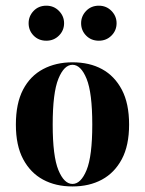

<svg xmlns="http://www.w3.org/2000/svg" viewBox="-20 -650 514 681"><path d="M237.1 11.3Q177.4 11.3 132.7 -12.9Q87.9 -37.1 62.1 -85.5Q36.3 -133.9 36.3 -208.1Q36.3 -283.1 61.7 -331.9Q87.1 -380.6 132.7 -404.8Q178.2 -429 237.1 -429Q297.6 -429 341.9 -404.8Q386.3 -380.6 412.1 -331.9Q437.9 -283.1 437.9 -208.1Q437.9 -133.9 412.1 -85.5Q386.3 -37.1 341.5 -12.9Q296.8 11.3 237.1 11.3ZM237.1 2.4Q266.9 2.4 287.1 -46.8Q307.3 -96 307.3 -208.1Q307.3 -321 287.1 -370.6Q266.9 -420.2 237.1 -420.2Q207.3 -420.2 187.1 -370.6Q166.9 -321 166.9 -208.1Q166.9 -96 187.1 -46.8Q207.3 2.4 237.1 2.4ZM330.6 -505.6Q303.2 -505.6 285.5 -523.8Q267.7 -541.9 267.7 -567.7Q267.7 -592.7 285.5 -611.3Q303.2 -629.8 330.6 -629.8Q357.3 -629.8 375.4 -611.3Q393.5 -592.7 393.5 -567.7Q393.5 -541.9 375.4 -523.8Q357.3 -505.6 330.6 -505.6ZM144.4 -505.6Q116.9 -505.6 99.2 -523.8Q81.5 -541.9 81.5 -567.7Q81.5 -592.7 99.2 -611.3Q116.9 -629.8 144.4 -629.8Q171 -629.8 189.1 -611.3Q207.3 -592.7 207.3 -567.7Q207.3 -541.9 189.1 -523.8Q171 -505.6 144.4 -505.6Z"/></svg>

Font: Playfair 144pt SemiCondensed ExtraBold
Style: Regular
Weight: 800
Width: 4
Designer: Claus Eggers Sørensen
Foundry: Claus Eggers Sørensen
Version: Version 2.203